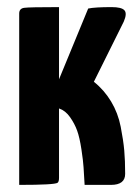

<svg xmlns="http://www.w3.org/2000/svg" viewBox="-20 -520 394 540"><path d="M34 -480Q34 -481 34 -482Q34 -496 48 -498Q62 -500 146 -500V-297L228 -496Q247 -500 294 -500Q322 -500 330 -491Q338 -482 328 -459L244 -290Q273 -267 292.5 -234.5Q312 -202 319.5 -163.5Q327 -125 329.5 -96.5Q332 -68 332 -31Q332 0 292 0H218Q216 -32 215 -49.5Q214 -67 209 -100Q204 -133 197 -152.5Q190 -172 177 -190.5Q164 -209 146 -215V-20Q146 -9 142 -6Q134 0 34 0Z"/></svg>

Font: Yanone Kaffeesatz Bold
Style: Regular
Weight: 700
Designer: Yanone (Cyrillic: Daniel Pouzeot)
Foundry: Yanone
Version: Version 1.003;PS 001.003;hotconv 1.0.88;makeotf.lib2.5.64775